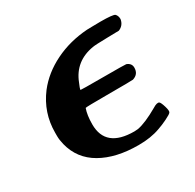

<svg xmlns="http://www.w3.org/2000/svg" viewBox="-108 -562 698 687"><g transform="rotate(-30 241.5 -218.5)"><path d="M174 -140Q174 -43 292 -43Q295 -43 300 -43.5Q305 -44 307 -44Q340 -50 394 -81Q413 -93 421 -88Q426 -84 432 -64Q438 -44 434 -39Q431 -34 409.5 -23.5Q388 -13 370 -7Q332 7 281 7Q188 7 127 -28Q66 -63 49 -131Q44 -151 44 -167V-181Q44 -263 94 -329Q132 -378 193 -408Q254 -438 327 -443Q328 -443 348 -443.5Q368 -444 383 -444Q434 -444 442 -438Q450 -430 450 -416Q446 -392 424 -383L376 -382Q325 -381 315 -379Q236 -366 208 -294Q199 -274 199 -268Q199 -267 291 -267Q385 -267 387 -266Q406 -259 406 -241Q406 -214 380 -206Q375 -205 279 -205Q183 -205 183 -203Q174 -178 174 -140Z"/></g></svg>

Font: MathJax_Math
Style: Bold Italic
Weight: 700
Version: Version 1.1